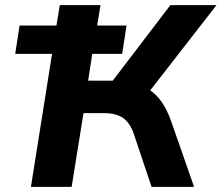

<svg xmlns="http://www.w3.org/2000/svg" viewBox="-20 -725 860 745"><path d="M100 0 182 -516H39L56 -626H199L212 -705H370L357 -626H471L454 -516H338L322 -412H433L403 -393L641 -705H820L551 -359L492 -403Q529 -396 557.5 -378Q586 -360 607 -330Q628 -300 644 -255L733 0H568L501 -200Q486 -247 458.5 -266.5Q431 -286 384 -286H304L258 0Z"/></svg>

Font: Nunito Sans 10pt ExtraBold
Style: Italic
Weight: 800
Italic angle: -9°
Designer: Vernon Adams
Foundry: Vernon Adams
Version: Version 3.101;gftools[0.9.27]